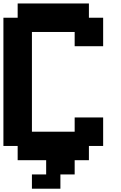

<svg xmlns="http://www.w3.org/2000/svg" viewBox="-20 -937 707 1123"><path d="M0 -83.3V-833.3H83.3V-916.7H500V-833.3H583.3V-666.7H416.7V-750H166.7V-166.7H416.7V-250H583.3V-83.3H500V0H416.7V83.3H333.3V166.7H166.7V83.3H250V0H83.3V-83.3Z"/></svg>

Font: Galmuri11 Bold
Style: Regular
Weight: 700
Designer: Lee Minseo (quiple)
Version: Version 2.397;hotconv 1.1.1;makeotfexe 2.6.0 DEVELOPMENT